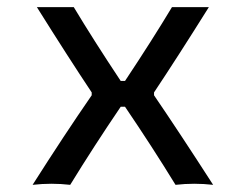

<svg xmlns="http://www.w3.org/2000/svg" viewBox="-20 -516 660 536"><path d="M317 -290H329Q406 -406 460 -496H563Q474 -354 410 -258V-250Q479 -149 575 0Q522 -6 470 0Q405 -106 329 -218H317Q241 -106 176 0Q124 -6 71 0Q160 -140 236 -250V-258Q172 -354 83 -496H186Q240 -406 317 -290Z"/></svg>

Font: Rilu
Style: Bold
Weight: 500
Designer: Alí Sinisterra
Foundry: Alí Sinisterra
Version: ""